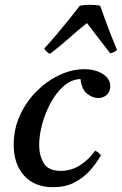

<svg xmlns="http://www.w3.org/2000/svg" viewBox="-20 -767 507 799"><path d="M201 12Q124 12 80.5 -36Q37 -84 37 -165Q37 -230 63 -287Q89 -344 132 -387Q175 -430 227 -454.5Q279 -479 330 -479Q377 -479 408 -459Q439 -439 439 -408Q439 -387 425 -373Q411 -359 388 -359Q366 -359 343 -376.5Q320 -394 315 -438Q278 -437 246.5 -410Q215 -383 192 -341Q169 -299 156 -252Q143 -205 143 -163Q143 -120 162 -88Q181 -56 233 -56Q276 -56 312.5 -79Q349 -102 376 -140Q392 -132 400 -121Q381 -87 353.5 -56.5Q326 -26 288.5 -7Q251 12 201 12ZM467 -559Q461 -553 454 -550Q447 -547 439 -545Q414 -577 388.5 -610Q363 -643 342 -671Q306 -643 267 -608Q228 -573 188 -543Q182 -545 174.5 -552Q167 -559 164 -565Q188 -591 216 -624Q244 -657 270 -689.5Q296 -722 312 -743Q329 -747 355 -747Q381 -747 397 -743Q406 -717 418 -684Q430 -651 443 -618Q456 -585 467 -559Z"/></svg>

Font: Tiro Gurmukhi
Style: Italic
Weight: 400
Italic angle: -11°
Designer: Gurmukhi: John Hudson & Fiona Ross, assisted by Paul Hanslow. Latin: John Hudson with Paul Hanslow, assisted by Kaja Soj
Foundry: Tiro Typeworks Ltd.
Version: Version 1.52